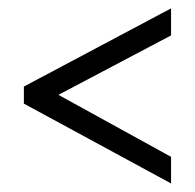

<svg xmlns="http://www.w3.org/2000/svg" viewBox="-20 -508 458 451"><path d="M36.1 -264.6V-304.7L381.8 -488.3V-424.8L117.2 -285.2L381.8 -139.6V-77.1Z"/></svg>

Font: Post No Bills Jaffna Medium
Style: Regular
Weight: 500
Designer: Kosala Senevirathne, Siva Puranthara, Lasantha Premarathna, Tharique Azeez
Foundry: Mooniak
Version: Version 1.220 ; ttfautohint (v1.6)